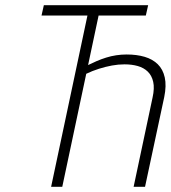

<svg xmlns="http://www.w3.org/2000/svg" viewBox="-20 -720 658 740"><path d="M468 -510Q448 -510 428 -507Q408 -504 389 -498Q370 -492 352.5 -484.5Q335 -477 319 -469L311 -435Q336 -447 361.5 -455Q387 -463 411.5 -467.5Q436 -472 460 -472Q488 -472 511 -465.5Q534 -459 549.5 -444Q565 -429 570.5 -404.5Q576 -380 568 -344L495 0H539L613 -346Q622 -390 615 -421.5Q608 -453 588 -472.5Q568 -492 537.5 -501Q507 -510 468 -510ZM360 -660H542L551 -700H149L140 -660H317L177 0H220Z"/></svg>

Font: Advent Pro Light
Style: Italic
Weight: 300
Italic angle: -12°
Version: Version 3.000